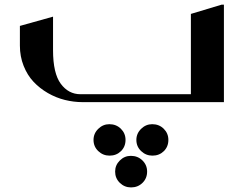

<svg xmlns="http://www.w3.org/2000/svg" viewBox="-20 -441 1075 829"><path d="M209 -369.1V-224.1Q209 -124.5 242.4 -79.3Q275.9 -34.2 327.1 -34.2H804.2V-380.9L937 -420.9H946.8V0H336.9Q298.3 0 260 -9.5Q221.7 -19 186.5 -39.3Q151.4 -59.6 124.8 -87.9Q98.1 -116.2 82 -156.7Q65.9 -197.3 65.9 -244.1V-329.1ZM383.8 163.1Q383.8 135.3 404.3 115.2Q424.8 95.2 452.1 95.2Q481.9 95.2 502 115Q522 134.8 522 163.1Q522 192.4 502.2 211.7Q482.4 231 453.1 231Q424.8 231 404.3 211.4Q383.8 191.9 383.8 163.1ZM568.8 163.1Q568.8 135.3 589.4 115.2Q609.9 95.2 637.2 95.2Q667 95.2 687 115Q707 134.8 707 163.1Q707 192.4 687.3 211.7Q667.5 231 638.2 231Q609.9 231 589.4 211.4Q568.8 191.9 568.8 163.1ZM477.1 299.8Q477.1 272 497.3 252Q517.6 231.9 544.9 231.9Q574.7 231.9 595 251.7Q615.2 271.5 615.2 299.8Q615.2 329.1 595.2 348.6Q575.2 368.2 545.9 368.2Q517.6 368.2 497.3 348.4Q477.1 328.6 477.1 299.8Z"/></svg>

Font: Laureen pro
Style: Bold
Weight: 700
Designer: Ahmed zaza
Foundry: zazatype
Version: Version 1.000